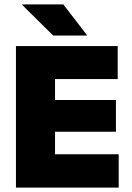

<svg xmlns="http://www.w3.org/2000/svg" viewBox="-20 -847 594 867"><path d="M228.5 0H52V-639H228.5ZM516 0H104.5V-150.5H516ZM503.5 -252H156V-395.5H503.5ZM511.5 -490H104.5V-639H511.5ZM79.5 -827H266L373 -688V-686.5H220L79.5 -825.5Z"/></svg>

Font: Anek Devanagari ExtraBold
Style: Regular
Weight: 800
Designer: Kailash Malviya (Devanagari) & Yesha Goshar (Latin)
Foundry: Ek Type
Version: Version 1.003